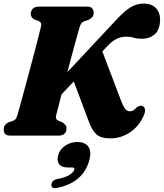

<svg xmlns="http://www.w3.org/2000/svg" viewBox="-22 -736 889 1042"><path d="M281.5 -105Q278 -89 296.5 -80L316 -72.5Q325.5 -66.5 332.2 -59Q339 -51.5 339 -39Q339 -21 328 -10.5Q317 0 295.5 0H35Q13 0 5.5 -9.5Q-2 -19 -2 -33.5Q-2 -48.5 6.2 -58.2Q14.5 -68 25 -72.5L48 -80Q58 -83.5 63.5 -91Q69 -98.5 73.5 -114.5Q79 -133.5 89.2 -171Q99.5 -208.5 112.5 -256.2Q125.5 -304 139.2 -355.2Q153 -406.5 165.5 -454.2Q178 -502 187.2 -538.8Q196.5 -575.5 201 -594Q205.5 -615 187 -622.5L166 -629.5Q145 -640.5 145 -660.5Q145 -678 156.2 -689Q167.5 -700 188.5 -700H451.5Q470.5 -700 478.5 -690.5Q486.5 -681 486.5 -666.5Q486.5 -651.5 478.2 -642.8Q470 -634 457.5 -628L435 -620.5Q426 -617 420.2 -610.2Q414.5 -603.5 409.5 -587Q404 -569 393.8 -531.2Q383.5 -493.5 370.2 -444.8Q357 -396 343.5 -344.5L612 -631.5Q656 -678.5 688.5 -697.5Q721 -716.5 758.5 -716.5Q803 -716.5 826.2 -689.5Q849.5 -662.5 846.5 -621Q843.5 -571 816 -548.2Q788.5 -525.5 748.5 -525.5Q723.5 -525.5 704.5 -531.2Q685.5 -537 662.5 -537Q636.5 -537 612 -525.5Q587.5 -514 564 -489L533.5 -457L636.5 -185.5Q646.5 -161 656.2 -146.5Q666 -132 683.5 -132Q694 -132 702.5 -137.8Q711 -143.5 720.5 -153.5Q736 -165 748.5 -161.5Q758 -159 763.2 -148Q768.5 -137 761 -116Q737 -55 686.8 -20Q636.5 15 576.5 15Q526.5 15 502.5 -6Q478.5 -27 461.5 -72.5L378.5 -294L312 -224Q300.5 -179.5 292.2 -147.2Q284 -115 281.5 -105ZM348 173Q311.5 173 298.5 154.5Q285.5 136 293.5 107Q302 74.5 331.8 54.5Q361.5 34.5 397 34.5Q438 34.5 456.8 59.2Q475.5 84 463.5 131Q430.5 255 288.5 283.5Q271 287.5 263.5 281.8Q256 276 257 265.5Q257.5 256 264.5 248Q271.5 240 286.5 236Q334 227.5 356 212.5Q378 197.5 381.5 184.5Q384.5 173 369.5 173Z"/></svg>

Font: Fraunces 72pt Soft Black
Style: Italic
Weight: 900
Italic angle: -16°
Version: Version 1.000;[b76b70a41]